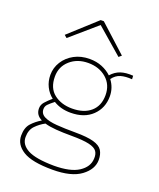

<svg xmlns="http://www.w3.org/2000/svg" viewBox="-154 -769 858 1035"><g transform="rotate(20 275.0 -251.5)"><path d="M259 -150Q203 -150 161 -176Q138 -158 127 -146.5Q116 -135 116 -119Q116 -92 141.5 -79Q167 -66 213 -62.5Q259 -59 320 -59Q389 -59 426 -48.5Q463 -38 476.5 -16.5Q490 5 490 37Q490 91 435.5 131.5Q381 172 273 172Q155 172 103.5 140Q52 108 52 56Q52 11 74.5 -14Q97 -39 129 -58Q92 -76 92 -114Q92 -135 106.5 -151.5Q121 -168 144 -188Q118 -208 103 -238.5Q88 -269 88 -305Q88 -346 110 -381Q132 -416 170.5 -437Q209 -458 259 -458Q298 -458 330 -445Q362 -432 385 -410Q408 -436 437.5 -446Q467 -456 509 -453L510 -433Q472 -436 445 -428Q418 -420 399 -394Q429 -354 429 -305Q429 -238 383.5 -194Q338 -150 259 -150ZM259 -174Q327 -174 366 -208Q405 -242 405 -303Q405 -363 363.5 -399Q322 -435 259 -435Q197 -435 155.5 -398.5Q114 -362 114 -305Q114 -239 155.5 -206.5Q197 -174 259 -174ZM77 56Q77 99 122.5 123.5Q168 148 272 149Q367 149 414.5 118Q462 87 464 40Q466 14 454.5 -2.5Q443 -19 408.5 -27Q374 -35 307 -35Q257 -35 218.5 -38Q180 -41 153 -49Q123 -33 100 -9Q77 15 77 56ZM102 -521 87 -534 242 -675H260L415 -534L400 -521L251 -650Z"/></g></svg>

Font: Inconsolata SemiExpanded ExtraLight
Style: Regular
Weight: 200
Width: 6
Monospace: yes
Designer: Raph Levien, Cyreal, Brenton Simpson
Foundry: Raph Levien, Cyreal, Google
Version: Version 3.001; ttfautohint (v1.8.2.53-6de2)